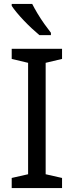

<svg xmlns="http://www.w3.org/2000/svg" viewBox="-20 -964 379 984"><path d="M298 0H40V-52L124 -71V-642L40 -662V-714H298V-662L214 -642V-71L298 -52ZM145 -944Q156 -922 172.5 -894.5Q189 -867 207.5 -841Q226 -815 241 -796V-784H182Q165 -798 144 -817.5Q123 -837 102.5 -858.5Q82 -880 65.5 -900Q49 -920 40 -934V-944Z"/></svg>

Font: Noto Sans Telugu
Style: Regular
Weight: 400
Designer: Jelle Bosma - Monotype Design Team
Foundry: Monotype Imaging Inc.
Version: Version 2.003